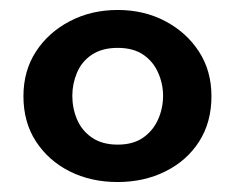

<svg xmlns="http://www.w3.org/2000/svg" viewBox="-20 -710 462 385"><path d="M216 -345Q162 -345 119.5 -366.5Q77 -388 52 -426.5Q27 -465 27 -517Q27 -568 52 -606.5Q77 -645 120 -667.5Q163 -690 216 -690Q269 -690 311.5 -667.5Q354 -645 379 -606.5Q404 -568 404 -517Q404 -465 379.5 -426.5Q355 -388 312 -366.5Q269 -345 216 -345ZM216 -420Q247 -420 267 -434Q287 -448 297 -470.5Q307 -493 307 -518Q307 -542 297 -564.5Q287 -587 267 -600.5Q247 -614 216 -614Q185 -614 164.5 -600.5Q144 -587 134.5 -564.5Q125 -542 125 -518Q125 -493 134.5 -470.5Q144 -448 164.5 -434Q185 -420 216 -420Z"/></svg>

Font: Teachers SemiBold
Style: Regular
Weight: 600
Version: Version 1.001